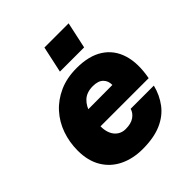

<svg xmlns="http://www.w3.org/2000/svg" viewBox="-213 -923 1077 1077"><g transform="rotate(-45 325.0 -384.5)"><path d="M300 12Q224 12 164 -17Q104 -46 70 -102.5Q36 -159 36 -240Q36 -306 57 -366Q78 -426 119.5 -472Q161 -518 221 -545Q281 -572 360 -572Q457 -572 518 -532.5Q579 -493 601.5 -420Q624 -347 605 -246H173L199 -362L434 -363Q435 -395 414.5 -415.5Q394 -436 352 -436Q303 -436 274.5 -409.5Q246 -383 234.5 -338.5Q223 -294 223 -243Q223 -212 233.5 -187.5Q244 -163 264.5 -149Q285 -135 312 -135Q355 -135 380 -152.5Q405 -170 412 -196H596Q581 -135 545 -87.5Q509 -40 449 -14Q389 12 300 12ZM279 -624 313 -781H505L471 -624Z"/></g></svg>

Font: Azeret Mono Thin ExtraBold
Style: Italic
Weight: 800
Italic angle: -12°
Version: Version 1.002